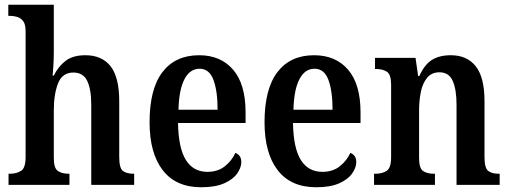

<svg xmlns="http://www.w3.org/2000/svg" viewBox="-20 -780 2151 810"><path d="M16 0V-47H22Q49 -47 68.5 -59Q88 -71 88 -117V-649Q88 -677 78 -690.5Q68 -704 53 -708.5Q38 -713 24 -713H15V-760H207V-560Q207 -530 205 -499.5Q203 -469 202 -461H207Q226 -500 257 -523.5Q288 -547 340 -547Q410 -547 446.5 -500.5Q483 -454 483 -353V-118Q483 -71 498.5 -59Q514 -47 544 -47H546V0H365V-338Q365 -403 348 -438.5Q331 -474 289 -474Q243 -474 225 -428.5Q207 -383 207 -315V-113Q207 -70 224.5 -58.5Q242 -47 270 -47H273V0Z M829 10Q722 10 666.5 -62Q611 -134 611 -264Q611 -405 665.5 -476Q720 -547 820 -547Q911 -547 963.5 -486Q1016 -425 1016 -306V-261H731Q733 -154 764.5 -104.5Q796 -55 855 -55Q899 -55 928.5 -78.5Q958 -102 973 -135Q984 -131 991 -121.5Q998 -112 998 -96Q998 -73 980.5 -48Q963 -23 925.5 -6.5Q888 10 829 10ZM898 -317Q898 -396 880.5 -443Q863 -490 822 -490Q781 -490 758 -445.5Q735 -401 733 -317Z M1314 10Q1207 10 1151.5 -62Q1096 -134 1096 -264Q1096 -405 1150.5 -476Q1205 -547 1305 -547Q1396 -547 1448.5 -486Q1501 -425 1501 -306V-261H1216Q1218 -154 1249.5 -104.5Q1281 -55 1340 -55Q1384 -55 1413.5 -78.5Q1443 -102 1458 -135Q1469 -131 1476 -121.5Q1483 -112 1483 -96Q1483 -73 1465.5 -48Q1448 -23 1410.5 -6.5Q1373 10 1314 10ZM1383 -317Q1383 -396 1365.5 -443Q1348 -490 1307 -490Q1266 -490 1243 -445.5Q1220 -401 1218 -317Z M1558 0V-47H1563Q1592 -47 1611 -59Q1630 -71 1630 -117V-423Q1630 -466 1612 -477.5Q1594 -489 1566 -489H1562V-536H1733L1744 -459H1749Q1771 -508 1802.5 -527.5Q1834 -547 1882 -547Q1950 -547 1987 -500.5Q2024 -454 2024 -353V-118Q2024 -71 2039.5 -59Q2055 -47 2084 -47H2088V0H1906V-338Q1906 -402 1890 -438.5Q1874 -475 1834 -475Q1801 -475 1782 -452Q1763 -429 1755.5 -392.5Q1748 -356 1748 -315V-113Q1748 -70 1765 -58.5Q1782 -47 1810 -47H1815V0Z"/></svg>

Font: Noto Serif Thai Condensed SemiBold
Style: Regular
Weight: 600
Width: 3
Designer: Monotype Design Team
Foundry: Monotype Imaging Inc.
Version: Version 2.002; ttfautohint (v1.8.4.7-5d5b)